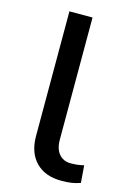

<svg xmlns="http://www.w3.org/2000/svg" viewBox="-111 -762 565 827"><g transform="rotate(15 171.5 -348.0)"><path d="M248 9Q175 9 134 -33Q93 -75 93 -149V-705H196V-160Q196 -133 204.5 -114Q213 -95 229 -84.5Q245 -74 266 -74Q282 -74 296 -75.5Q310 -77 326 -81L332 -4Q313 3 293.5 6Q274 9 248 9Z"/></g></svg>

Font: Nunito Sans 12pt ExtraLight 6pt Medium
Style: Regular
Weight: 500
Version: Version 3.101;gftools[0.9.27]